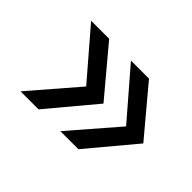

<svg xmlns="http://www.w3.org/2000/svg" viewBox="-78 -605 724 724"><g transform="rotate(45 284.0 -243.0)"><path d="M166.5 -54.2H70.3L232.4 -242.2L70.3 -430.7H166.5L324.2 -242.7ZM378.9 -54.2H282.7L445.3 -242.2L282.7 -430.7H378.9L536.6 -242.7Z"/></g></svg>

Font: Kumbh Sans Medium
Style: Regular
Weight: 500
Version: Version 1.005